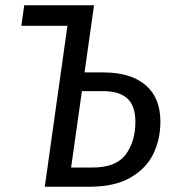

<svg xmlns="http://www.w3.org/2000/svg" viewBox="-20 -709 653 729"><path d="M589 -247Q589 -181 562.5 -125.5Q536 -70 476 -35Q416 0 320 0H150L236 -611H61L72 -689H337L301 -434H373Q476 -434 532.5 -386Q589 -338 589 -247ZM494 -246Q494 -308 463 -335.5Q432 -363 372 -363H291L250 -73H332Q421 -73 457.5 -122.5Q494 -172 494 -246Z"/></svg>

Font: Fira Sans Condensed
Style: Italic
Weight: 400
Width: 3
Italic angle: -8°
Designer: bBox Type GmbH & Carrois Corporate GbR & Edenspiekermann AG
Foundry: bBox Type GmbH & Carrois Corporate GbR & Edenspiekermann AG
Version: Version 4.301